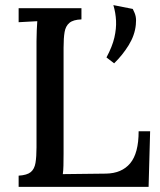

<svg xmlns="http://www.w3.org/2000/svg" viewBox="-20 -732 627 752"><path d="M427 -484 397 -507Q420 -550 428 -585Q436 -620 434.5 -651Q433 -682 424 -712L500 -697Q509 -680 511.5 -667Q514 -654 512 -635Q508 -594 484 -555Q460 -516 427 -484ZM53 0V-44Q86 -46 100.5 -58Q115 -70 119 -94Q123 -118 123 -155V-571Q123 -593 124 -613.5Q125 -634 126 -649Q109 -648 89 -647Q69 -646 53 -645V-700H299V-656Q267 -655 252 -642.5Q237 -630 233 -606.5Q229 -583 229 -545V-131Q229 -104 228.5 -83.5Q228 -63 226 -50L395 -52Q457 -53 490 -92.5Q523 -132 523 -218H568L562 0Z"/></svg>

Font: Lora Medium
Style: Regular
Weight: 500
Designer: Olga Karpushina, Alexei Vanyashin (Cyrillic)
Foundry: Cyreal
Version: Version 3.004